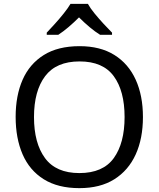

<svg xmlns="http://www.w3.org/2000/svg" viewBox="-20 -964 821 994"><path d="M720 -358Q720 -247 682.5 -164.5Q645 -82 572 -36Q499 10 391 10Q280 10 206.5 -36Q133 -82 97 -165Q61 -248 61 -359Q61 -469 97 -551Q133 -633 206.5 -679Q280 -725 392 -725Q499 -725 572 -679.5Q645 -634 682.5 -551.5Q720 -469 720 -358ZM156 -358Q156 -223 213 -145.5Q270 -68 391 -68Q513 -68 569 -145.5Q625 -223 625 -358Q625 -493 569 -569.5Q513 -646 392 -646Q271 -646 213.5 -569.5Q156 -493 156 -358ZM435 -944Q447 -922 469.5 -894.5Q492 -867 516.5 -840.5Q541 -814 560 -795V-784H498Q472 -800 444 -823.5Q416 -847 389 -874Q362 -847 335 -824Q308 -801 282 -784H222V-795Q241 -815 264.5 -841Q288 -867 310 -894.5Q332 -922 345 -944Z"/></svg>

Font: Noto Sans Kaithi
Style: Regular
Weight: 400
Designer: Monotype Design Team
Foundry: Monotype Imaging Inc.
Version: Version 2.005; ttfautohint (v1.8.4.7-5d5b)